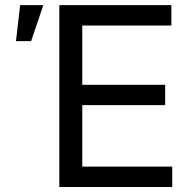

<svg xmlns="http://www.w3.org/2000/svg" viewBox="-20 -748 769 768"><path d="M217.3 0V-727.5H665.5V-646H309.1V-408.7H640.6V-327.6H309.1V-81.5H668.9V0ZM43.9 -583.5 60.5 -727.5H153.3L104.5 -583.5Z"/></svg>

Font: Inter 17pt
Style: Regular
Weight: 400
Version: Version 4.001;git-66647c0bb